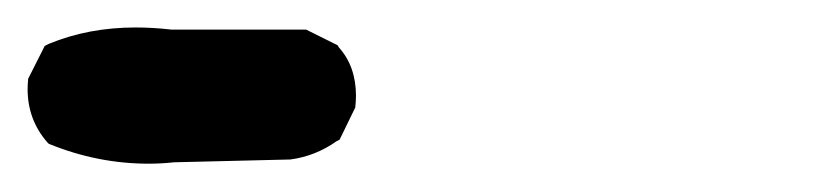

<svg xmlns="http://www.w3.org/2000/svg" viewBox="-68 60 588 137"><path d="M150.4 81.1 172.9 92.3 173.8 93.8Q186 107.4 186 128.4Q186 131.8 185.5 136.7L174.3 159.7L172.4 160.6Q157.2 171.4 139.2 173.8L56.2 175.8Q46.9 176.8 38.1 176.8Q1.5 176.8 -33.2 162.6L-34.2 161.6Q-48.3 145.5 -48.3 123.5Q-48.3 120.6 -47.9 116.2L-36.1 92.8L-33.2 91.3Q-4.9 79.6 28.8 79.6Q41 79.6 54.2 81.1Z"/></svg>

Font: Bakudai
Style: Bold
Weight: 700
Version: Version 1.48